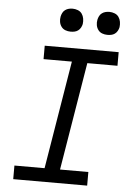

<svg xmlns="http://www.w3.org/2000/svg" viewBox="-62 -994 724 1040"><g transform="rotate(5 300.0 -474.0)"><path d="M50 0V-74H214L311 -662H157V-735H559V-661H395L298 -74H452V0ZM490 -823Q475 -823 461.5 -828Q448 -833 439.5 -844.5Q431 -856 428.5 -870.5Q426 -885 429 -900Q431 -910 436 -920Q441 -930 450 -936.5Q459 -943 469.5 -945.5Q480 -948 490 -948Q505 -948 519 -942.5Q533 -937 541 -925.5Q549 -914 551.5 -899.5Q554 -885 552 -870Q550 -860 544.5 -850Q539 -840 530 -833.5Q521 -827 510.5 -825Q500 -823 490 -823ZM290 -823Q275 -823 261.5 -828Q248 -833 239.5 -844.5Q231 -856 228.5 -870.5Q226 -885 229 -900Q231 -910 236 -920Q241 -930 250 -936.5Q259 -943 269.5 -945.5Q280 -948 290 -948Q305 -948 319 -942.5Q333 -937 341 -925.5Q349 -914 351.5 -899.5Q354 -885 352 -870Q350 -860 344.5 -850Q339 -840 330 -833.5Q321 -827 310.5 -825Q300 -823 290 -823Z"/></g></svg>

Font: Iosevka Curly Extended Oblique
Style: Regular
Weight: 400
Width: 7
Italic angle: -9°
Monospace: yes
Designer: Belleve Invis
Foundry: Belleve Invis
Version: Version 11.1.0; ttfautohint (v1.8.3)